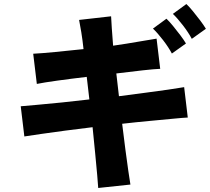

<svg xmlns="http://www.w3.org/2000/svg" viewBox="-20 -885 1043 954"><path d="M468 49Q467 30 463 -15Q459 -60 453 -122Q447 -184 440 -253Q371 -245 304.5 -236Q238 -227 185 -219.5Q132 -212 101 -207L83 -357Q115 -360 168.5 -364.5Q222 -369 288.5 -376Q355 -383 424 -391L411 -503Q334 -494 265.5 -484.5Q197 -475 163 -468L145 -618Q184 -620 252.5 -626.5Q321 -633 395 -641Q390 -688 384 -724.5Q378 -761 373 -786L532 -804Q533 -782 535.5 -745Q538 -708 542 -658Q612 -668 668 -678Q724 -688 758 -693L776 -543Q747 -542 689 -535.5Q631 -529 558 -520L571 -407Q638 -416 701 -424Q764 -432 814.5 -439.5Q865 -447 895 -452L913 -301Q890 -300 839 -295Q788 -290 722.5 -284Q657 -278 587 -270Q595 -203 603 -142.5Q611 -82 617.5 -36.5Q624 9 628 32ZM933 -692Q916 -724 889 -759Q862 -794 839 -816L906 -865Q919 -853 938 -830Q957 -807 975 -783Q993 -759 1003 -742ZM834 -619Q817 -651 790 -686Q763 -721 740 -743L807 -792Q820 -780 839 -757Q858 -734 876 -710Q894 -686 904 -669Z"/></svg>

Font: Zen Kaku Gothic New Black
Style: Regular
Weight: 900
Designer: Yoshimichi Ohira
Foundry: Positype
Version: Version 1.001